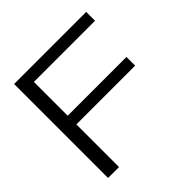

<svg xmlns="http://www.w3.org/2000/svg" viewBox="-175 -819 968 968"><g transform="rotate(-45 309.5 -335.0)"><path d="M60 0H138V-304H557V-366H138V-607H574V-670H60Z"/></g></svg>

Font: LT Wave Light
Style: Regular
Weight: 300
Designer: Daniel Lyons
Version: Version 2.5 (Glyphs App)